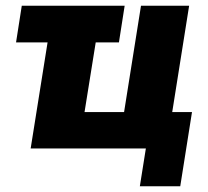

<svg xmlns="http://www.w3.org/2000/svg" viewBox="-20 -518 727 670"><path d="M468 132 489 0H87L146 -370H36L56 -498H415L395 -370H314L275 -127H413L472 -498H640L581 -127H650L609 132Z"/></svg>

Font: Nunito Sans 10pt Condensed Black
Style: Italic
Weight: 900
Width: 3
Italic angle: -9°
Designer: Vernon Adams
Foundry: Vernon Adams
Version: Version 3.101;gftools[0.9.27]